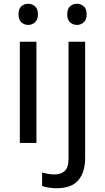

<svg xmlns="http://www.w3.org/2000/svg" viewBox="-20 -757 556 1017"><path d="M130 -737Q150 -737 165.5 -723.5Q181 -710 181 -681Q181 -653 165.5 -639Q150 -625 130 -625Q108 -625 93 -639Q78 -653 78 -681Q78 -710 93 -723.5Q108 -737 130 -737ZM173 -536V0H85V-536ZM336 -681Q336 -710 351 -723.5Q366 -737 388 -737Q408 -737 423.5 -723.5Q439 -710 439 -681Q439 -653 423.5 -639Q408 -625 388 -625Q366 -625 351 -639Q336 -653 336 -681ZM280 240Q255 240 236 236.5Q217 233 203 228V157Q218 161 234 164Q250 167 269 167Q301 167 322 149.5Q343 132 343 83V-536H431V80Q431 155 395 197.5Q359 240 280 240Z"/></svg>

Font: Noto Sans Pahawh Hmong
Style: Regular
Weight: 400
Designer: Monotype Design Team
Foundry: Monotype Imaging Inc.
Version: Version 2.001; ttfautohint (v1.8.4.7-5d5b)